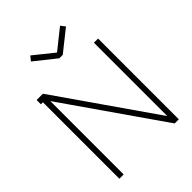

<svg xmlns="http://www.w3.org/2000/svg" viewBox="-250 -1017 1142 1142"><g transform="rotate(-45 321.0 -446.5)"><path d="M341 -794H338L215 -893L192 -865L325 -759H354L487 -865L465 -893ZM571 -679H536V-62L107 -679H54V-643H71V0H107V-617L536 0H571Z"/></g></svg>

Font: Rawengulk
Style: Regular
Weight: 400
Version: Version 0.9